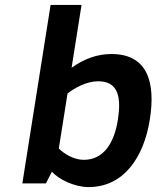

<svg xmlns="http://www.w3.org/2000/svg" viewBox="-20 -747 637 782"><path d="M433.5 -527C377.5 -527 323.5 -508.3 271.6 -471L312.1 -727H186.1L71 0H167L191.6 -48C217.3 -17.5 282.5 15 340.6 15C485 15 566.1 -107.7 590.2 -260C614.4 -413.2 580.6 -527 433.5 -527ZM321.2 -96C279.8 -96 239.9 -121.7 219.5 -142L255 -366C284.7 -389.7 333.4 -416 379.9 -416C463.2 -416 474.3 -348.9 459.9 -258C445.6 -167.7 403.9 -96 321.2 -96Z"/></svg>

Font: Fog Sans
Style: It
Weight: 700
Foundry: Intel Corporation
Version: Version 1.00